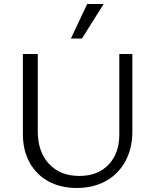

<svg xmlns="http://www.w3.org/2000/svg" viewBox="-20 -927 770 956"><path d="M94 -259V-658H168V-274Q168 -171 224 -111Q280 -51 375 -51Q467 -51 520.5 -107Q574 -163 574 -257V-658H639V-273Q639 -188 604.5 -124.5Q570 -61 507.5 -26Q445 9 362 9Q282 9 221.5 -24Q161 -57 127.5 -117.5Q94 -178 94 -259ZM414 -907H496L388 -735H333Z"/></svg>

Font: QiushuiShotai Bright
Style: Regular
Weight: 400
Designer: Christian Thalmann (Catharsis Fonts)
Version: Version 1.250;